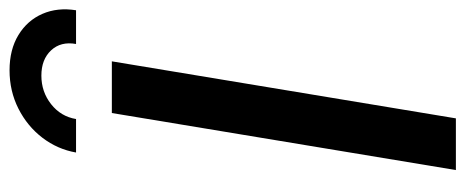

<svg xmlns="http://www.w3.org/2000/svg" viewBox="-309 -675 984 406"><g transform="rotate(-90 183.0 -472.0)"><path d="M256.3 -727.5 135.7 0H26.4L147 -727.5ZM237.3 -943.8Q281.2 -943.8 312 -925Q342.8 -906.2 356.7 -874.3Q370.6 -842.3 364.3 -803.2H293Q298.8 -835.4 279.5 -856Q260.3 -876.5 226.1 -876.5Q191.9 -876.5 165.8 -856Q139.6 -835.4 134.3 -803.2H63.5Q70.3 -842.3 94.7 -874.3Q119.1 -906.2 156.2 -925Q193.4 -943.8 237.3 -943.8Z"/></g></svg>

Font: Inter 28pt Medium
Style: Italic
Weight: 500
Italic angle: -9.3988°
Designer: Rasmus Andersson
Foundry: rsms
Version: Version 4.001;git-66647c0bb